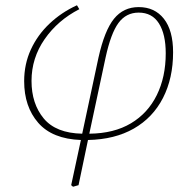

<svg xmlns="http://www.w3.org/2000/svg" viewBox="-20 -520 704 731"><path d="M382 -301 320 -11H321Q414 -12 478.5 -50.5Q543 -89 577 -158Q611 -227 611 -317Q611 -390 585 -431Q559 -472 508 -472Q460 -472 431 -432.5Q402 -393 382 -301ZM258 191 251 185 288 13Q179 9 125.5 -52.5Q72 -114 72 -211Q72 -276 97.5 -331.5Q123 -387 168.5 -430Q214 -473 273 -500L282 -485Q200 -443 150 -371Q100 -299 100 -212Q100 -125 146.5 -69Q193 -13 293 -11L355 -301Q378 -404 414 -448.5Q450 -493 508 -493Q569 -493 604 -448.5Q639 -404 639 -321Q639 -222 600.5 -147Q562 -72 489.5 -30.5Q417 11 315 13L279 185Z"/></svg>

Font: Source Serif 4 SmText ExtraLight
Style: Italic
Weight: 200
Italic angle: -12°
Designer: Frank Grießhammer
Foundry: Adobe
Version: Version 4.005;hotconv 1.1.0;makeotfexe 2.6.0